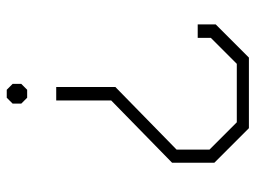

<svg xmlns="http://www.w3.org/2000/svg" viewBox="-112 -426 740 555"><g transform="rotate(-90 257.5 -148.0)"><path d="M293 -481V-456L276 -439H253L236 -456V-481L253 -498H276ZM284 -184 103 -7V88L182 167H351L426 92V54H465V106L369 202H165L65 102V-20L245 -196V-355H284Z"/></g></svg>

Font: Chakra Petch ExtraLight
Style: Regular
Weight: 275
Designer: Katatrad Aksorn Co.,Ltd.
Foundry: Cadson Demak Co.,Ltd.
Version: Version 1.000; ttfautohint (v1.6)